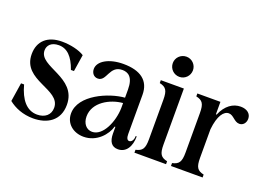

<svg xmlns="http://www.w3.org/2000/svg" viewBox="-102 -964 1724 1244"><g transform="rotate(20 760.0 -342.0)"><path d="M200 16C296 16 377 -31 377 -141C377 -332 120 -311 120 -424C120 -457 143 -487 197 -487C254 -487 295 -446 324 -363H345L363 -479C328 -502 266 -516 208 -516C108 -516 50 -462 50 -373C50 -191 306 -223 306 -95C306 -46 270 -16 216 -16C144 -16 97 -74 71 -171H50L30 -42C71 -9 129 16 200 16Z M785 16C842 16 872 -35 872 -104H865C865 -74 850 -59 836 -59C822 -59 815 -74 815 -100V-370C815 -468 749 -516 631 -516C532 -516 461 -474 461 -420C461 -394 477 -370 506 -370C567 -370 549 -477 638 -477C676 -477 715 -458 715 -370V-314C607 -306 421 -227 421 -99C421 -29 477 16 548 16C639 16 700 -57 716 -115H721V-70C721 -15 741 16 785 16ZM522 -115C522 -213 628 -270 715 -277V-242C713 -149 664 -33 589 -33C550 -33 522 -66 522 -115Z M894 0H1112V-20C1067 -30 1053 -49 1053 -114V-500H894V-480C939 -470 953 -451 953 -386V-114C953 -49 939 -30 894 -20ZM929 -631C929 -592 960 -561 999 -561C1037 -561 1068 -592 1068 -631C1068 -669 1037 -700 999 -700C960 -700 929 -669 929 -631Z M1146 0H1364V-20C1319 -30 1305 -49 1305 -114V-311C1315 -408 1348 -449 1382 -449C1416 -449 1432 -408 1468 -408C1494 -408 1512 -430 1512 -458C1512 -494 1483 -516 1440 -516C1388 -516 1339 -484 1310 -414H1305V-500H1146V-480C1191 -470 1205 -451 1205 -386V-114C1205 -49 1191 -30 1146 -20Z"/></g></svg>

Font: RL Madena
Style: Regular
Weight: 400
Designer: I Kadek Wantara Putra
Foundry: Roughlines ID
Version: Version 1.000;Glyphs 3.1.2 (3151)